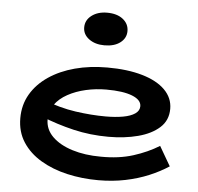

<svg xmlns="http://www.w3.org/2000/svg" viewBox="-52 -777 871 844"><g transform="rotate(5 383.0 -354.5)"><path d="M412 14Q340 14 274.5 -1Q209 -16 157.5 -46.5Q106 -77 76.5 -122.5Q47 -168 47 -228Q47 -287 74.5 -334Q102 -381 151.5 -414.5Q201 -448 266.5 -465.5Q332 -483 409 -483Q498 -483 563.5 -464Q629 -445 664.5 -409.5Q700 -374 700 -326Q700 -275 664.5 -243Q629 -211 570 -195.5Q511 -180 440 -180Q359 -180 285 -197.5Q211 -215 142 -243V-317Q217 -288 287 -278Q357 -268 420 -268Q463 -268 496.5 -274Q530 -280 549 -293Q568 -306 568 -326Q568 -354 527.5 -370Q487 -386 413 -386Q367 -386 323 -376Q279 -366 243.5 -346.5Q208 -327 187.5 -298.5Q167 -270 167 -233Q167 -189 199.5 -157Q232 -125 288 -107.5Q344 -90 414 -90Q494 -89 557 -109Q620 -129 670 -160L720 -74Q682 -49 634.5 -29Q587 -9 531 2.5Q475 14 412 14ZM387 -579Q346 -579 319 -599Q292 -619 292 -650Q292 -682 319 -702.5Q346 -723 387 -723Q431 -723 457 -702.5Q483 -682 483 -650Q483 -619 457 -599Q431 -579 387 -579Z"/></g></svg>

Font: BioRhyme SemiExpanded
Style: Bold
Weight: 700
Width: 6
Designer: Aoife Mooney
Foundry: Aoife Mooney Type
Version: Version 1.600;gftools[0.9.33]